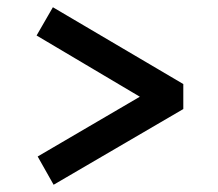

<svg xmlns="http://www.w3.org/2000/svg" viewBox="-20 -507 601 530"><path d="M486 -275V-206L128 3L84 -75L366 -240L81 -409L126 -487Z"/></svg>

Font: Enriqueta SemiBold
Style: Regular
Weight: 600
Designer: Viviana Monsalve, Gustavo Ibarra
Foundry: 72Puntos
Version: Version 2.000